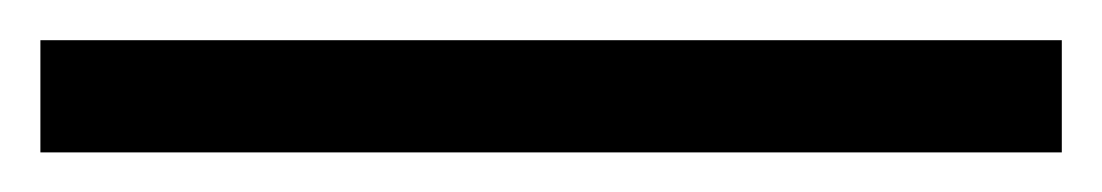

<svg xmlns="http://www.w3.org/2000/svg" viewBox="-28 80 551 96"><path d="M-7.8 100.1H502.9V156.2H-7.8Z"/></svg>

Font: Cardo
Style: Bold
Weight: 700
Designer: David J. Perry
Foundry: David J. Perry
Version: Version 1.0011